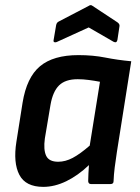

<svg xmlns="http://www.w3.org/2000/svg" viewBox="-20 -718 545 749"><path d="M149 11Q80 11 55.5 -36Q31 -83 44 -165L68 -317Q84 -416 136 -459.5Q188 -503 286 -503Q343 -503 390.5 -493.5Q438 -484 492 -479L436 -125Q431 -93 427.5 -65Q424 -37 423 -11Q423 0 411 0H335Q325 0 324 -11Q324 -25 325 -41.5Q326 -58 327 -74Q284 -33 238.5 -11Q193 11 149 11ZM207 -87Q235 -87 263.5 -102Q292 -117 330 -150L370 -399Q349 -403 326.5 -406Q304 -409 283 -409Q235 -409 210.5 -385Q186 -361 177 -309L155 -178Q149 -134 160 -110.5Q171 -87 207 -87ZM201 -554Q196 -552 192 -553.5Q188 -555 189 -561L199 -620Q201 -630 209 -634L326 -695Q334 -701 341 -695L438 -631Q448 -624 446 -615L438 -562Q435 -549 423 -555L326 -611Z"/></svg>

Font: Sofia Sans Semi Condensed
Style: Bold Italic
Weight: 700
Italic angle: -9°
Version: Version 4.100